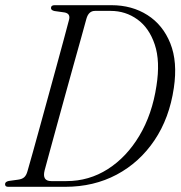

<svg xmlns="http://www.w3.org/2000/svg" viewBox="-20 -720 696 740"><path d="M-0.5 -10Q-0.5 -19.5 13.5 -22.5L49.5 -27.5Q65 -29.5 73.2 -36.8Q81.5 -44 86 -60.5Q94 -87.5 106.5 -132.8Q119 -178 134.5 -234Q150 -290 166.2 -349.5Q182.5 -409 198 -465.5Q213.5 -522 226 -568.5Q238.5 -615 246 -643.5Q252.5 -667.5 229 -672L190 -677.5Q176.5 -680.5 176.5 -689Q176.5 -700 190.5 -700H409.5Q488.5 -700 548.2 -662Q608 -624 636.5 -552.8Q665 -481.5 650 -381Q633 -265 575.5 -179.5Q518 -94 429.8 -47Q341.5 0 231.5 0H11.5Q-0.5 0 -0.5 -10ZM236 -22Q323 -22 395.5 -68.2Q468 -114.5 517.2 -197Q566.5 -279.5 583 -389Q598 -484 576.5 -548.2Q555 -612.5 509.5 -645.2Q464 -678 406.5 -678H346Q321.5 -678 313 -647.5Q305.5 -620 292.8 -574.2Q280 -528.5 264.2 -472Q248.5 -415.5 232 -355.8Q215.5 -296 200 -239.5Q184.5 -183 172 -137.2Q159.5 -91.5 152 -63.5Q141.5 -22 177.5 -22Z"/></svg>

Font: Fraunces 144pt S050 Light
Style: Italic
Weight: 300
Italic angle: -16°
Version: Version 1.000; ttfautohint (v1.8.3)